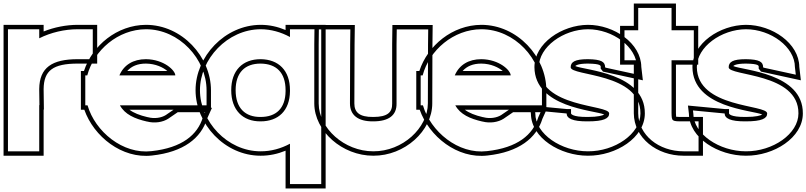

<svg xmlns="http://www.w3.org/2000/svg" viewBox="-28 -794 4578 1090"><path d="M194.8 -576.6C260.9 -609.8 338.6 -628 413.7 -628H498.7V-458H413.7C267.3 -458 195.9 -410.5 194.7 -288.9V-283L195.9 -197H194.7V-20V65H17.2V-20V-281C17.2 -282.2 17.2 -283.4 17.2 -284.6V-543V-628H194.7ZM219.7 -615.3 219.7 -653H-7.8V-284.7C-7.8 -283.4 -7.8 -282.1 -7.8 -281V90H219.7V-172H221.2L219.7 -283.2V-288.8C220.7 -393.7 273.2 -433 413.7 -433H523.7V-653H413.7C347.9 -653 279.8 -639.4 219.7 -615.3Z M649.8 -366H967.2C967.2 -394 902.8 -457 800.5 -458C728.4 -458 675 -425.5 649.8 -366ZM469 -196H456.2V-281V-366H467.4C505.3 -509.5 642.3 -627.2 800.5 -628C990.2 -628 1144.7 -458 1144.7 -281V-196H1059.7H652.8C680.5 -144.9 736.2 -119.9 806.2 -104H807.4C850 -93 896 -100 927 -120L981 -157H1136.8L1123.8 -128C1093.8 -29 1006.3 45 832.7 64C669.2 83.4 512 -47.4 469 -196ZM694.4 -391C718.5 -418.2 753.2 -433 800.4 -433C855.9 -432.5 899.1 -410.7 922 -391ZM957.2 -171 913.2 -140.8C888.4 -125.2 849.6 -118.9 813.7 -128.2L810.6 -129H809.1C765.7 -139.1 730.8 -152.8 706.9 -171ZM1169.7 -182V-281C1169.7 -471.5 1005.2 -653 800.4 -653C636.3 -652.1 496 -535.9 448.7 -391H431.2V-171H450.7C504.1 -19.4 664.1 109.1 835.5 88.8C1014.8 69.2 1113.6 -10.5 1147.2 -119.2L1175.4 -182Z M1107.2 -282C1107.2 -459 1262.9 -627 1451.5 -628C1510.2 -628 1567.3 -611.6 1618.2 -583.9V-628H1795.7V-543V-285.5V-282V166V251H1618.2V166V21.9C1567.6 49.3 1510.6 65.3 1451.5 65C1261.7 65 1107.2 -105 1107.2 -282ZM1284.7 -282C1284.7 -169 1350.3 -104 1451.5 -105C1552.1 -105 1617.1 -165.8 1618.2 -276.1V-282C1618.2 -394 1553.8 -457 1451.5 -458C1349.2 -458 1284.7 -394 1284.7 -282ZM1082.2 -282C1082.2 -91.5 1246.9 90 1451.4 90C1500.9 90.3 1549 79.7 1593.2 61.5V276H1820.7V-653H1593.2V-623.6C1547.3 -642.8 1501 -653 1451.4 -653C1248.1 -651.9 1082.2 -472.7 1082.2 -282ZM1309.7 -282C1309.7 -382.3 1362.5 -433 1451.4 -433C1540.6 -432.1 1593.2 -382.1 1593.2 -282V-276.3C1592.2 -178.4 1539.5 -130 1451.4 -130C1363.7 -129.1 1309.7 -180.6 1309.7 -282Z M1781.2 -543 1782.2 -627H1961L1959.9 -542L1958.8 -207C1958.8 -141 2003.6 -104 2091 -105C2179.5 -105 2224.4 -140 2223.2 -206V-207V-543L2224.4 -627H2403L2402 -542L2401 -207C2401 -68 2257.8 66 2091 65C1926.5 65 1782.2 -66 1781.2 -206V-207ZM1756.2 -543.1V-205.9C1757.4 -49 1914.9 90 2090.9 90C2269.6 91.1 2426 -51.4 2426 -206.9L2427 -541.8L2428.3 -652H2199.7L2198.3 -543.2V-205.8C2199.1 -156.9 2173.1 -130 2090.9 -130C2010.8 -129.1 1983.7 -157.8 1983.7 -206.9L1984.9 -541.8L1986.4 -652H1757.5Z M2553.8 -366H2871.2C2871.2 -394 2806.8 -457 2704.5 -458C2632.4 -458 2579 -425.5 2553.8 -366ZM2373 -196H2360.2V-281V-366H2371.4C2409.3 -509.5 2546.3 -627.2 2704.5 -628C2894.2 -628 3048.7 -458 3048.7 -281V-196H2963.7H2556.8C2584.5 -144.9 2640.2 -119.9 2710.2 -104H2711.4C2754 -93 2800 -100 2831 -120L2885 -157H3040.8L3027.8 -128C2997.8 -29 2910.3 45 2736.7 64C2573.2 83.4 2416 -47.4 2373 -196ZM2598.4 -391C2622.5 -418.2 2657.2 -433 2704.4 -433C2759.9 -432.5 2803.1 -410.7 2826 -391ZM2861.2 -171 2817.2 -140.8C2792.4 -125.2 2753.6 -118.9 2717.7 -128.2L2714.6 -129H2713.1C2669.7 -139.1 2634.8 -152.8 2610.9 -171ZM3073.7 -182V-281C3073.7 -471.5 2909.2 -653 2704.4 -653C2540.3 -652.1 2400 -535.9 2352.7 -391H2335.2V-171H2354.7C2408.1 -19.4 2568.1 109.1 2739.5 88.8C2918.8 69.2 3017.6 -10.5 3051.2 -119.2L3079.4 -182Z M3587.8 -413 3592.8 -370 3409.5 -410 3407.2 -413C3407.2 -443 3385.4 -457 3309.5 -458C3234.8 -458 3211.8 -442 3211.8 -412C3211.8 -361 3609.8 -382 3607.8 -150C3607.8 -34 3462.5 66 3309.5 65C3158.8 65 3011 -33 3011 -150L3009 -167L3186.5 -150H3188.8C3188.8 -123 3219.8 -104 3309.5 -105C3400.3 -105 3430.2 -122 3430.2 -149V-150C3430.2 -202 3033 -179 3031 -413C3031 -528 3170.3 -627 3309.5 -628C3451 -628 3587.8 -527 3587.8 -413ZM3612.7 -414.5C3611.3 -548.5 3458.8 -653 3309.4 -653C3162.1 -651.9 3006 -548.6 3006 -412.9C3007.9 -182.8 3344.3 -168.8 3402.3 -144.1C3394.3 -138.3 3366.3 -130 3309.4 -130C3215.6 -129 3213.8 -150 3213.8 -150V-175H3188.8C3127.8 -180.8 3070.8 -186.2 3011.3 -191.9L2980.5 -194.8L2986 -148.5C2987.5 -10.1 3152.9 90 3309.4 90C3469.3 91 3632.8 -12.6 3632.8 -149.9C3634.7 -379.9 3291.7 -394.7 3237.9 -418.9C3239.1 -421.2 3251.4 -433 3309.3 -433C3387 -432 3382.2 -419.9 3382.2 -413V-404.5L3395.3 -387.5L3621.6 -338.1Z M3784.4 -452V-152C3785.5 -105 3785.5 -105 3852.8 -105H3937.8V65H3852.8C3712 65 3596.2 -27 3595.2 -151V-152V-452H3517.2V-622H3595.2V-664V-749H3784.4V-664V-622H3825.8H3910.8V-452H3825.8ZM3809.4 -427H3935.8V-647H3809.4V-774H3570.2V-647H3492.2V-427H3570.2V-150.9C3571.3 -9.3 3702.3 90 3852.8 90H3962.8V-130H3852.8C3831.2 -130 3816.9 -130.3 3810.4 -131.3C3809.9 -135.4 3809.6 -143.1 3809.4 -152.3Z M4484.8 -413 4489.8 -370 4306.5 -410 4304.2 -413C4304.2 -443 4282.4 -457 4206.5 -458C4131.8 -458 4108.8 -442 4108.8 -412C4108.8 -361 4506.8 -382 4504.8 -150C4504.8 -34 4359.5 66 4206.5 65C4055.8 65 3908 -33 3908 -150L3906 -167L4083.5 -150H4085.8C4085.8 -123 4116.8 -104 4206.5 -105C4297.3 -105 4327.2 -122 4327.2 -149V-150C4327.2 -202 3930 -179 3928 -413C3928 -528 4067.3 -627 4206.5 -628C4348 -628 4484.8 -527 4484.8 -413ZM4509.7 -414.5C4508.3 -548.5 4355.8 -653 4206.4 -653C4059.1 -651.9 3903 -548.6 3903 -412.9C3904.9 -182.8 4241.3 -168.8 4299.3 -144.1C4291.3 -138.3 4263.3 -130 4206.4 -130C4112.6 -129 4110.8 -150 4110.8 -150V-175H4085.8C4024.8 -180.8 3967.8 -186.2 3908.3 -191.9L3877.5 -194.8L3883 -148.5C3884.5 -10.1 4049.9 90 4206.4 90C4366.3 91 4529.8 -12.6 4529.8 -149.9C4531.7 -379.9 4188.7 -394.7 4134.9 -418.9C4136.1 -421.2 4148.4 -433 4206.3 -433C4284 -432 4279.2 -419.9 4279.2 -413V-404.5L4292.3 -387.5L4518.6 -338.1Z"/></svg>

Font: Nordica Plus
Style: NordicaClassicBkExtOl
Weight: 900
Version: Version 1.01